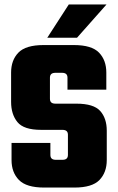

<svg xmlns="http://www.w3.org/2000/svg" viewBox="-20 -845 531 865"><path d="M286 -147V-238Q286 -249 280 -254.5Q274 -260 261 -260H165Q87 -260 58.5 -295Q30 -330 30 -386V-518Q30 -574 63 -608Q96 -642 176 -642H313Q393 -642 426 -608Q459 -574 459 -518V-441H284V-495Q284 -506 278 -511.5Q272 -517 259 -517H230Q217 -517 211 -511.5Q205 -506 205 -495V-400Q205 -389 211 -383.5Q217 -378 230 -378H324Q402 -378 431.5 -345Q461 -312 461 -256V-124Q461 -68 428 -34Q395 0 315 0H179Q99 0 65.5 -34Q32 -68 32 -124V-201H207V-147Q207 -136 213 -130.5Q219 -125 232 -125H261Q274 -125 280 -130.5Q286 -136 286 -147ZM193 -675 290 -825H460L327 -675Z"/></svg>

Font: Teko Variable Light
Style: Regular
Weight: 300
Designer: Manushi Parikh, Jonny Pinhorn
Foundry: Indian Type Foundry
Version: Version 3.000